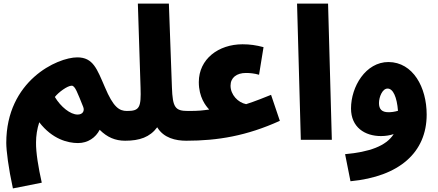

<svg xmlns="http://www.w3.org/2000/svg" viewBox="-20 -780 2445 1071"><path d="M52 271 213 239C194 155 180 70 181 14C181 -22 187 -62 199 -98C272 -3 359 18 415 18C471 18 514 -13 536 -56C578 -14 623 5 678 5C739 5 773 -30 773 -80C773 -124 747 -161 688 -161C645 -161 612 -182 565 -294C521 -395 500 -460 411 -460C300 -460 15 -330 15 17C15 59 27 157 52 271ZM413 -141C372 -141 319 -184 286 -239C306 -265 356 -302 380 -302C399 -302 412 -263 444 -184C453 -162 442 -141 413 -141Z M678 5C759 5 816 -15 857 -70C893 -10 960 5 1019 5C1079 5 1113 -29 1113 -80C1113 -124 1087 -161 1029 -161C957 -161 943 -180 939 -293L922 -760H749L764 -292C768 -179 758 -161 688 -161Z M1019 5C1194 5 1356 -22 1541 -106L1492 -251C1394 -211 1364 -203 1353 -199C1307 -208 1266 -252 1266 -302C1266 -347 1300 -373 1352 -373C1372 -373 1398 -371 1425 -363L1450 -517C1408 -528 1374 -533 1333 -533C1199 -533 1089 -451 1089 -322C1089 -238 1127 -190 1147 -169C1109 -164 1092 -161 1029 -161Z M1658 0H1831L1810 -760H1637Z M1935 231C2208 205 2360 70 2360 -141C2360 -293 2284 -433 2147 -434C2020 -434 1938 -297 1938 -175C1938 -70 2015 -21 2105 -21C2131 -21 2155 -25 2176 -32C2134 35 2039 68 1905 80ZM2094 -205C2094 -239 2113 -286 2142 -286C2173 -286 2194 -238 2200 -162C2180 -156 2162 -154 2147 -154C2109 -154 2094 -172 2094 -205Z"/></svg>

Font: Noto Sans Arabic UI SmCn Bk
Style: Regular
Weight: 900
Width: 4
Designer: Monotype Design Team, Nadine Chahine and Nizar Qandah
Foundry: Monotype Imaging Inc.
Version: Version 2.010